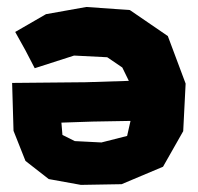

<svg xmlns="http://www.w3.org/2000/svg" viewBox="-20 -515 564 548"><path d="M224.6 -280.3 14.6 -278.3 18.6 -141.6 52.7 -55.7 119.1 -3.9 210.9 12.7 327.1 10.7 445.3 -39.1 502.9 -140.6 509.8 -276.4 459 -412.1 350.6 -486.3 226.6 -495.1 111.3 -474.6 23.4 -423.8 52.7 -371.1 79.1 -320.3 191.4 -356.4 286.1 -351.6 329.1 -322.3 347.7 -284.2ZM342.8 -127 269.5 -108.4 193.4 -112.3 158.2 -129.9 155.3 -165 244.1 -168 352.5 -169.9Z"/></svg>

Font: MaokenAssortedSans-Lite
Style: Lite
Weight: 400
Version: Version 1.400